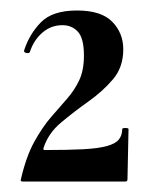

<svg xmlns="http://www.w3.org/2000/svg" viewBox="-20 -750 293 366"><path d="M20 -409Q30 -452 45.5 -480Q61 -508 77.5 -527Q94 -546 108 -562Q122 -578 131 -597Q140 -616 140 -644Q140 -677 128.5 -689.5Q117 -702 99 -702Q77 -702 60.5 -687.5Q44 -673 37 -651Q36 -648 30.5 -649Q25 -650 26 -654Q36 -685 58 -707.5Q80 -730 127 -730Q173 -730 194 -708.5Q215 -687 215 -656Q215 -622 195.5 -599Q176 -576 148.5 -556.5Q121 -537 96.5 -516.5Q72 -496 63 -468Q62 -464 65 -464Q110 -464 138.5 -465.5Q167 -467 183.5 -471.5Q200 -476 206.5 -484Q213 -492 213 -504Q213 -506 219 -506Q225 -506 225 -504L223 -408Q223 -404 219 -404Q178 -404 124 -404Q70 -404 23 -404Q18 -404 20 -409Z"/></svg>

Font: Cormorant Infant Light
Style: Bold
Weight: 700
Version: Version 4.001